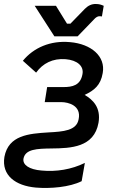

<svg xmlns="http://www.w3.org/2000/svg" viewBox="-49 -736 568 957"><path d="M358 167 374 76C307 109 231 121 158 114C97 109 63 86 68 55C77 7 135 5 208 4C304 3 420 -1 442 -124C455 -200 414 -239 373 -263C420 -285 453 -311 463 -372C478 -455 406 -517 300 -526C202 -535 118 -498 65 -433L131 -374C164 -420 214 -446 278 -441C337 -436 370 -406 362 -366C352 -310 311 -302 267 -302H186L174 -227H256C292 -227 357 -210 343 -142C333 -85 268 -80 192 -76C95 -70 -7 -62 -27 46C-42 138 28 190 130 199C203 205 298 197 358 167ZM222 -555H338L425 -645C432 -651 439 -655 446 -655C450 -655 454 -655 459 -654L468 -707C455 -713 444 -716 430 -716C408 -717 390 -708 374 -692L302 -618H285L230 -707H124Z"/></svg>

Font: Fixel Display Medium
Style: Italic
Weight: 500
Italic angle: -10°
Designer: AlfaBravo + MacPaw
Foundry: Kyrylo Tkachov, Marchela Mozhyna, Serhii Makarenko, Maria Weinstein, Zakhar Kryvoshyya
Version: Version 1.210;Glyphs 3.2 (3217)